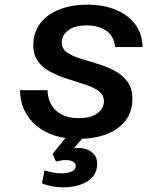

<svg xmlns="http://www.w3.org/2000/svg" viewBox="-20 -584 690 824"><path d="M312 12Q260 12 215.5 -2Q171 -16 137.5 -43.5Q104 -71 85 -110Q66 -149 66 -197H184Q185 -143 220 -110Q255 -77 316 -77Q370 -77 398 -98Q426 -119 426 -149Q426 -176 404 -192.5Q382 -209 347.5 -220.5Q313 -232 274.5 -244Q236 -256 201.5 -273Q167 -290 145 -318Q123 -346 123 -390Q123 -444 152 -483Q181 -522 234 -543Q287 -564 356 -564Q422 -564 474.5 -543Q527 -522 558.5 -482Q590 -442 592 -382H474Q469 -430 435 -452.5Q401 -475 352 -475Q301 -475 273 -454Q245 -433 245 -402Q245 -375 267 -359.5Q289 -344 323.5 -333Q358 -322 397 -310.5Q436 -299 470 -281.5Q504 -264 526 -235Q548 -206 548 -158Q548 -106 520 -68Q492 -30 439.5 -9Q387 12 312 12ZM251 220Q225 220 202.5 215.5Q180 211 160 203L171 147Q188 153 206.5 156.5Q225 160 245 160Q269 160 287 152.5Q305 145 305 128Q305 116 293 109.5Q281 103 263 103Q253 103 242.5 104.5Q232 106 220 109L206 76L288 -25L346 -4L296 53Q304 51 308.5 51Q313 51 319 51Q350 51 373.5 69Q397 87 397 119Q397 153 377 175.5Q357 198 324 209Q291 220 251 220Z"/></svg>

Font: Azeret Mono Thin Medium
Style: Italic
Weight: 500
Italic angle: -12°
Version: Version 1.002